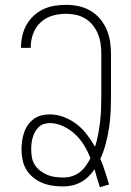

<svg xmlns="http://www.w3.org/2000/svg" viewBox="-20 -763 540 794"><path d="M393 11Q387 -7 381.5 -25.5Q376 -44 371 -63Q360 -47 346.5 -33.5Q333 -20 316 -10.5Q299 -1 280.5 3.5Q262 8 243 8Q221 8 199 5Q177 2 156.5 -6Q136 -14 118.5 -28Q101 -42 89.5 -60.5Q78 -79 73.5 -101Q69 -123 69 -145Q69 -163 71.5 -180.5Q74 -198 79.5 -214.5Q85 -231 95 -245.5Q105 -260 119 -270.5Q133 -281 150 -285.5Q167 -290 185 -290Q215 -290 244 -279Q273 -268 297 -249.5Q321 -231 339.5 -206.5Q358 -182 373 -156Q381 -181 386 -207.5Q391 -234 394 -260.5Q397 -287 398 -314Q399 -341 399 -368V-540Q399 -561 396 -582Q393 -603 385 -622.5Q377 -642 364 -658.5Q351 -675 333 -686Q315 -697 294.5 -701.5Q274 -706 253 -706Q224 -706 196.5 -698Q169 -690 148 -670.5Q127 -651 117 -623.5Q107 -596 107 -568V-565H67V-568Q67 -592 72.5 -616Q78 -640 90 -661Q102 -682 120 -698.5Q138 -715 159.5 -725Q181 -735 205 -739Q229 -743 253 -743Q279 -743 305 -737.5Q331 -732 353.5 -719Q376 -706 393 -686Q410 -666 420.5 -642Q431 -618 435 -592Q439 -566 439 -540V-368Q439 -334 437.5 -300.5Q436 -267 431 -234.5Q426 -202 417.5 -169.5Q409 -137 395 -106Q406 -80 414.5 -53.5Q423 -27 431 0ZM243 -29Q261 -29 278.5 -34.5Q296 -40 310.5 -51.5Q325 -63 335.5 -78Q346 -93 354 -109Q343 -137 327.5 -162.5Q312 -188 290.5 -208Q269 -228 241.5 -241Q214 -254 185 -254Q173 -254 161 -250Q149 -246 140 -237.5Q131 -229 125 -218Q119 -207 115.5 -195Q112 -183 110.5 -170.5Q109 -158 109 -146Q109 -129 112 -112Q115 -95 124 -81Q133 -67 147 -56.5Q161 -46 176.5 -39.5Q192 -33 209 -31Q226 -29 243 -29Z"/></svg>

Font: Iosevka Extralight
Style: Regular
Weight: 200
Monospace: yes
Designer: Belleve Invis
Foundry: Belleve Invis
Version: Version 32.0.1; ttfautohint (v1.8.4)